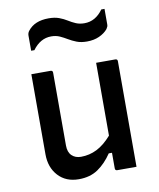

<svg xmlns="http://www.w3.org/2000/svg" viewBox="-88 -857 776 937"><g transform="rotate(-10 300.0 -388.5)"><path d="M182 -534Q193 -534 193 -523V-162Q193 -129 210.5 -112Q228 -95 256 -95Q298 -95 335 -113.5Q372 -132 408 -173V-534H503Q514 -534 514 -523V0H419Q408 0 408 -11V-88H392Q361 -42 322 -15.5Q283 11 227 11Q163 11 125 -30.5Q87 -72 87 -137V-534ZM386 -734Q441 -734 478 -786H494V-710Q494 -703 492.5 -699Q491 -695 486 -687Q470 -668 443.5 -656Q417 -644 383 -644Q353 -644 331.5 -652.5Q310 -661 292.5 -671.5Q275 -682 256.5 -690.5Q238 -699 214 -699Q160 -699 122 -647H106V-722Q106 -735 114 -745Q147 -788 217 -788Q247 -788 268.5 -780Q290 -772 307.5 -761Q325 -750 343.5 -742Q362 -734 386 -734Z"/></g></svg>

Font: Recursive Sn Lnr St Med
Style: Regular
Weight: 500
Version: Version 1.085;hotconv 1.1.0;makeotfexe 2.6.0; ttfautohint (v